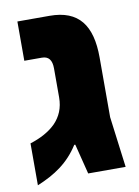

<svg xmlns="http://www.w3.org/2000/svg" viewBox="-74 -660 523 722"><g transform="rotate(-10 187.5 -299.0)"><path d="M12 11C80 -17 133 -52 173 -115H177L206 0H349L324 -194V-422C324 -545 277 -609 166 -609H43V-459H110C136 -459 148 -443 148 -411V-301C148 -260 134 -229 110 -204C86 -180 53 -162 12 -149Z"/></g></svg>

Font: Noto Sans Hebrew Condensed Black
Style: Regular
Weight: 900
Width: 3
Designer: Monotype Design Team
Foundry: Monotype Imaging Inc.
Version: Version 2.004